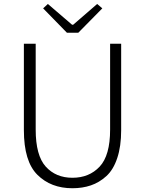

<svg xmlns="http://www.w3.org/2000/svg" viewBox="-20 -953 744 985"><path d="M351.6 12.7Q241.2 12.7 171.9 -56.2Q102.5 -125 102.5 -285.2V-728.5H163.1V-288.1Q163.1 -155.3 214.8 -98.1Q266.6 -41 351.6 -41Q437.5 -41 491.2 -98.1Q544.9 -155.3 544.9 -288.1V-728.5H601.6V-285.2Q601.6 -202.1 581.5 -142.1Q561.5 -82 525.4 -49.3Q489.3 -16.6 446.3 -2Q403.3 12.7 351.6 12.7ZM323.2 -785.2 201.2 -910.2 225.6 -932.6 349.6 -826.2H355.5L478.5 -932.6L504.9 -910.2L381.8 -785.2Z"/></svg>

Font: Gen Shin Gothic Light
Style: Regular
Weight: 200
Designer: [Source Han Sans]
Ryoko NISHIZUKA  (kana & ideographs); Paul D. Hunt (Latin, Greek & Cyrillic); Wenlong ZHANG  (bopomofo
Version: Version 1.002.20150607